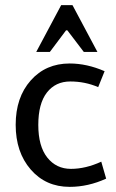

<svg xmlns="http://www.w3.org/2000/svg" viewBox="-20 -715 452 747"><path d="M251 -468Q318 -468 387 -438L362 -376Q311 -398 253.5 -398Q196 -398 162.5 -355Q129 -312 129 -229Q129 -146 164 -102Q199 -58 256 -58Q313 -58 374 -86L393 -20Q323 12 251 12Q158 12 99.5 -55.5Q41 -123 41 -229.5Q41 -336 99.5 -402Q158 -468 251 -468ZM359 -513H306L242 -597H237L174 -513H121L218 -695H262Z"/></svg>

Font: Average Sans
Style: Regular
Weight: 400
Designer: Eduardo Rodriguez Tunni
Foundry: Eduardo Rodriguez Tunni
Version: Version 1.002